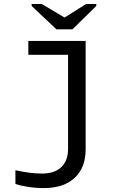

<svg xmlns="http://www.w3.org/2000/svg" viewBox="-20 -733 640 960"><path d="M408.2 13.7Q408.2 105 353.5 156.2Q298.8 207.5 197.8 207.5Q159.2 207.5 119.1 201.2Q79.1 194.8 57.1 186.5V118.2Q130.4 134.8 190.4 134.8Q252.9 134.8 286.6 102.5Q320.3 70.3 320.3 12.2V-459H121.6V-528.3H408.2ZM342.3 -586.4H262.2L138.2 -703.1V-712.9H189L302.2 -645.5H303.2L410.2 -712.9H461.4V-703.1Z"/></svg>

Font: Courier New
Style: Regular
Weight: 400
Designer: Steve Matteson
Foundry: Ascender Corporation
Version: Version 2.00.3